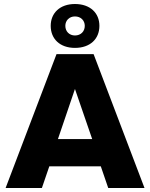

<svg xmlns="http://www.w3.org/2000/svg" viewBox="-20 -938 749 958"><path d="M701 0 447 -668H262L8 0H189L226 -108H483L520 0ZM440 -244H269L354 -494ZM354 -699C430 -699 476 -744 476 -809C476 -873 430 -918 354 -918C279 -918 233 -873 233 -809C233 -744 279 -699 354 -699ZM354 -761C326 -761 306 -781 306 -809C306 -836 326 -856 354 -856C383 -856 403 -836 403 -809C403 -781 383 -761 354 -761Z"/></svg>

Font: Celebes ExtraBold
Style: Regular
Weight: 800
Designer: Anugrah Pasau
Foundry: Lafontype
Version: Version 1.000